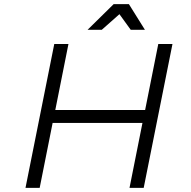

<svg xmlns="http://www.w3.org/2000/svg" viewBox="-20 -914 927 934"><path d="M750 -700H819L679 0H610L673 -316H236L173 0H104L244 -700H313L249 -379H686ZM685 -769H616L561 -845L475 -769H406L533 -894H607Z"/></svg>

Font: Gontserrat Light
Style: Italic
Weight: 300
Italic angle: -11.3°
Designer: Julieta Ulanovsky
Foundry: Julieta Ulanovsky
Version: Version 6.001